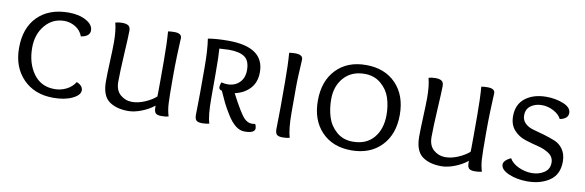

<svg xmlns="http://www.w3.org/2000/svg" viewBox="-43 -847 3585 1177"><g transform="rotate(10 1750.0 -258.5)"><path d="M433 -113Q472 -97 472 -68Q472 -38 425 -15.5Q378 7 307 7Q190 7 119 -66Q48 -139 48 -258Q48 -383 118.5 -453.5Q189 -524 311 -524Q376 -524 420 -499.5Q464 -475 464 -439Q464 -402 409 -393Q395 -430 362.5 -449.5Q330 -469 294 -469Q221 -469 174 -413Q127 -357 127 -274Q127 -177 174 -112Q221 -47 306 -47Q344 -47 378.5 -64Q413 -81 433 -113Z M602 -513Q620 -519 644 -519Q671 -519 683.5 -510Q696 -501 696 -479Q696 -446 689.5 -334Q683 -222 683 -159Q683 -106 714 -79Q745 -52 787 -52Q825 -52 867 -70Q909 -88 935 -112Q935 -117 935.5 -137.5Q936 -158 936 -208Q936 -258 936 -336Q936 -440 930 -516Q946 -519 969 -519Q1015 -519 1015 -489Q1015 -488 1013.5 -460.5Q1012 -433 1010 -375Q1008 -317 1008 -241Q1008 -120 1010.5 -79Q1013 -38 1024 -3Q1007 2 980 2Q954 2 944 -7.5Q934 -17 934 -43V-55Q901 -28 856 -10.5Q811 7 773 7Q697 7 652.5 -27Q608 -61 608 -149Q608 -195 611.5 -273.5Q615 -352 615 -390Q615 -466 602 -513Z M1486 -70Q1508 -48 1534 -48Q1539 -48 1555 -50Q1562 -36 1562 -24Q1562 7 1497 7Q1468 7 1441 -14.5Q1414 -36 1389 -76.5Q1364 -117 1350.5 -144.5Q1337 -172 1318 -215Q1299 -219 1299 -235Q1299 -245 1306 -265Q1328 -260 1344 -260Q1390 -260 1419 -288.5Q1448 -317 1448 -366Q1448 -424 1416 -447Q1384 -470 1318 -470Q1312 -470 1258 -467Q1262 -421 1262 -310V-156Q1262 -52 1277 -3Q1260 2 1233 2Q1206 2 1196.5 -8Q1187 -18 1187 -42Q1187 -54 1188 -103Q1189 -152 1189 -180V-336Q1189 -446 1178 -515Q1232 -524 1304 -524Q1528 -524 1528 -367Q1528 -305 1492.5 -266Q1457 -227 1398 -214Q1459 -97 1486 -70Z M1690 -180V-336Q1690 -440 1684 -516Q1702 -519 1722 -519Q1769 -519 1769 -489Q1769 -485 1767.5 -458Q1766 -431 1764 -391Q1762 -351 1762 -315V-158Q1762 -53 1778 -4Q1763 2 1734 2Q1707 2 1697.5 -8Q1688 -18 1688 -42Q1688 -54 1689 -103Q1690 -152 1690 -180Z M2162 7Q2046 7 1977 -65Q1908 -137 1908 -258Q1908 -380 1977 -452Q2046 -524 2162 -524Q2279 -524 2348.5 -452Q2418 -380 2418 -258Q2418 -137 2348.5 -65Q2279 7 2162 7ZM2338 -244Q2338 -301 2322 -350Q2306 -399 2264.5 -434Q2223 -469 2163 -469Q2082 -469 2034.5 -416Q1987 -363 1987 -281Q1987 -221 2003 -170Q2019 -119 2060 -83Q2101 -47 2162 -47Q2246 -47 2292 -101.5Q2338 -156 2338 -244Z M2552 -513Q2570 -519 2594 -519Q2621 -519 2633.5 -510Q2646 -501 2646 -479Q2646 -446 2639.5 -334Q2633 -222 2633 -159Q2633 -106 2664 -79Q2695 -52 2737 -52Q2775 -52 2817 -70Q2859 -88 2885 -112Q2885 -117 2885.5 -137.5Q2886 -158 2886 -208Q2886 -258 2886 -336Q2886 -440 2880 -516Q2896 -519 2919 -519Q2965 -519 2965 -489Q2965 -488 2963.5 -460.5Q2962 -433 2960 -375Q2958 -317 2958 -241Q2958 -120 2960.5 -79Q2963 -38 2974 -3Q2957 2 2930 2Q2904 2 2894 -7.5Q2884 -17 2884 -43V-55Q2851 -28 2806 -10.5Q2761 7 2723 7Q2647 7 2602.5 -27Q2558 -61 2558 -149Q2558 -195 2561.5 -273.5Q2565 -352 2565 -390Q2565 -466 2552 -513Z M3388 -404Q3374 -432 3339 -450.5Q3304 -469 3266 -469Q3226 -469 3197.5 -448.5Q3169 -428 3169 -389Q3169 -358 3190 -338.5Q3211 -319 3242.5 -311Q3274 -303 3310.5 -292Q3347 -281 3378.5 -268.5Q3410 -256 3431 -225.5Q3452 -195 3452 -150Q3452 -69 3395.5 -31Q3339 7 3258 7Q3192 7 3141.5 -15Q3091 -37 3091 -69Q3091 -94 3136 -116Q3152 -86 3192.5 -67Q3233 -48 3276 -48Q3320 -48 3352.5 -69.5Q3385 -91 3385 -131Q3385 -166 3356 -186.5Q3327 -207 3285.5 -217Q3244 -227 3202.5 -240.5Q3161 -254 3132 -286.5Q3103 -319 3103 -372Q3103 -446 3154 -485Q3205 -524 3284 -524Q3342 -524 3390.5 -504.5Q3439 -485 3439 -450Q3439 -414 3388 -404Z"/></g></svg>

Font: Overlock SC
Style: Regular
Weight: 400
Designer: Dario Muhafara
Foundry: Dario Manuel Muhafara
Version: Version 1.001